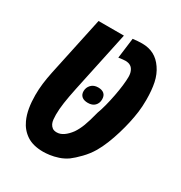

<svg xmlns="http://www.w3.org/2000/svg" viewBox="-156 -751 819 871"><g transform="rotate(30 253.5 -315.0)"><path d="M194.3 10.7Q141.1 10.7 107.9 -11.2Q74.7 -33.2 57.6 -70.8Q45.9 -96.2 40.5 -127.7Q35.2 -159.2 35.2 -194.8Q35.2 -225.1 38.8 -255.1Q42.5 -285.2 49.8 -320.3L115.7 -628.9H248.5L180.7 -310.5Q170.4 -261.2 165.5 -227.1Q160.6 -192.9 160.6 -164.1Q160.6 -151.4 161.9 -139.4Q163.1 -127.4 167.5 -118.2Q172.4 -108.4 180.7 -102.3Q189 -96.2 203.6 -96.2Q221.7 -96.2 239 -108.2Q256.3 -120.1 272.5 -142.1Q286.1 -162.1 296.6 -189.2Q307.1 -216.3 319.8 -266.6Q327.6 -287.1 335 -315.4Q342.3 -343.8 348.1 -374Q354 -404.3 357.2 -431.4Q360.4 -458.5 360.4 -476.6Q360.4 -494.1 355.2 -506.3Q350.1 -518.6 341.8 -524.9Q335.4 -529.8 327.6 -531.7Q319.8 -533.7 313 -533.7Q306.2 -533.7 297.4 -532.7Q288.6 -531.7 276.4 -529.8L290 -636.2Q303.2 -637.7 315.9 -638.7Q328.6 -639.6 337.9 -639.6Q373.5 -639.6 400.1 -625.5Q426.8 -611.3 446.3 -582.5Q466.3 -553.7 474.4 -515.6Q482.4 -477.5 482.4 -427.2Q482.4 -392.1 478.5 -362.8Q474.6 -333.5 467.8 -302.7Q461.4 -273.4 451.4 -240Q441.4 -206.5 428.7 -175Q416 -143.6 401.9 -119.6Q384.3 -89.8 359.4 -64.2Q334.5 -38.6 315.4 -24.4Q294.4 -9.8 271.2 -2.2Q248 5.4 227.8 8.1Q207.5 10.7 194.3 10.7ZM258.8 -282.7Q238.3 -282.7 227.1 -292.2Q215.8 -301.8 215.8 -319.3Q215.8 -338.9 229.2 -353Q242.7 -367.2 265.6 -367.2Q285.6 -367.2 296.6 -357.7Q307.6 -348.1 307.6 -329.1Q307.6 -308.6 294.9 -295.7Q282.2 -282.7 258.8 -282.7Z"/></g></svg>

Font: Open Sans Condensed
Style: Italic
Weight: 400
Width: 3
Italic angle: -12°
Designer: Monotype Design Team
Foundry: Monotype Imaging Inc.
Version: Version 3.000